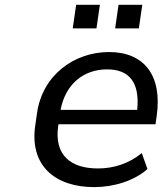

<svg xmlns="http://www.w3.org/2000/svg" viewBox="-20 -764 672 794"><path d="M369.6 9.8C450.7 9.8 535.6 -16.6 589.8 -64.9L566.4 -130.9C511.2 -85.9 447.8 -67.4 384.8 -67.4C270.5 -67.4 203.6 -124 220.7 -243.2L221.7 -250H623L627.9 -283.7C651.9 -450.2 577.6 -548.8 431.2 -548.8C285.2 -548.8 155.3 -451.7 133.3 -297.4L125.5 -243.2C102.5 -80.6 206.1 9.8 369.6 9.8ZM422.9 -477.1C515.6 -477.1 558.6 -421.9 547.4 -309.6H230.5C251 -417.5 326.7 -477.1 422.9 -477.1ZM554.2 -646.5 568.4 -744.1H470.2L456.1 -646.5ZM378.9 -646.5 393.1 -744.1H294.9L280.8 -646.5Z"/></svg>

Font: Winston
Style: Italic
Weight: 400
Italic angle: -8.13011°
Designer: Vernon Adams, Kim Jin-seong, David Berlow, Cristiano Sobral
Foundry: The Winston Project Authors
Version: Version 3.004